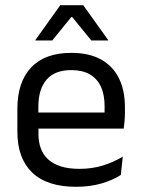

<svg xmlns="http://www.w3.org/2000/svg" viewBox="-20 -703 539 734"><path d="M271.1 11.1Q159.6 11.1 103 -43.4Q46.4 -97.8 46.4 -199.7V-286.6Q46.4 -389.4 99.1 -445.1Q151.7 -500.9 252.5 -500.9Q320.4 -500.9 366.1 -475.7Q411.7 -450.4 434.7 -403.9Q457.6 -357.4 457.6 -293V-274.8Q457.6 -259.1 456.4 -243Q455.2 -226.9 453 -211.4H378.7Q379.5 -235.6 379.7 -257.1Q379.9 -278.6 379.9 -296.4Q379.9 -341 365.6 -371.8Q351.4 -402.6 323.2 -418.8Q294.9 -435 252.5 -435Q189.4 -435 158 -398.5Q126.6 -362.1 126.6 -294.1V-247.4L127 -237.5V-190.8Q127 -160.4 136 -135.9Q145 -111.3 164.1 -93.8Q183.3 -76.2 213 -66.8Q242.8 -57.5 284.2 -57.5Q331.3 -57.5 372.3 -70Q413.3 -82.6 449.4 -104.2L441.8 -34Q409.6 -13.5 366.4 -1.2Q323.3 11.1 271.1 11.1ZM89.1 -211.4V-272.7H435.9V-211.4ZM210.4 -683.1H298.2L393.6 -549.7V-548.4H328.9L256.2 -637.7H252.5L179.8 -548.4H115.1V-549.7Z"/></svg>

Font: Anek Tamil Medium
Style: Regular
Weight: 500
Designer: Aadarsh Rajan (Tamil), Yesha Goshar (Latin)
Foundry: Ek Type
Version: Version 1.003